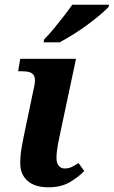

<svg xmlns="http://www.w3.org/2000/svg" viewBox="-20 -786 484 816"><path d="M185 10Q128 10 97 -17.5Q66 -45 66 -93Q66 -107 67.5 -125Q69 -143 73 -165Q77 -187 82 -212L121 -398Q128 -425 128.5 -444Q129 -463 117.5 -473Q106 -483 75 -483H57L66 -536H303L234 -211Q230 -193 227 -176.5Q224 -160 222 -144.5Q220 -129 220 -115Q220 -93 229.5 -81.5Q239 -70 255 -70Q271 -70 284 -76Q297 -82 314 -93L338 -59Q314 -34 277 -12Q240 10 185 10ZM165 -606 168 -619Q187 -638 208.5 -664Q230 -690 251 -717Q272 -744 287 -766H444L441 -756Q429 -743 405.5 -723Q382 -703 352 -681Q322 -659 291 -639.5Q260 -620 233 -606Z"/></svg>

Font: Noto Serif
Style: Italic
Weight: 400
Italic angle: -12°
Designer: Monotype Design Team
Foundry: Monotype Imaging Inc.
Version: Version 2.013